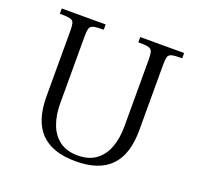

<svg xmlns="http://www.w3.org/2000/svg" viewBox="-119 -788 957 929"><g transform="rotate(20 359.5 -324.0)"><path d="M361 12Q241 12 181.5 -49Q122 -110 122 -235V-571Q122 -598 118.5 -611.5Q115 -625 99 -629Q83 -633 46 -633V-660H272V-633Q236 -633 220 -629Q204 -625 200 -611.5Q196 -598 196 -571V-226Q196 -166 213.5 -119Q231 -72 267.5 -45Q304 -18 361 -18Q418 -18 454.5 -45Q491 -72 508.5 -119Q526 -166 526 -226V-571Q526 -598 522 -611.5Q518 -625 502.5 -629Q487 -633 450 -633V-660H676V-633Q639 -633 623 -629Q607 -625 603.5 -611.5Q600 -598 600 -571V-235Q600 -110 540.5 -49Q481 12 361 12Z"/></g></svg>

Font: Frank Ruhl Libre Light
Style: Regular
Weight: 300
Designer: Yanek Iontef
Foundry: Fontef
Version: Version 6.003;gftools[0.9.30]